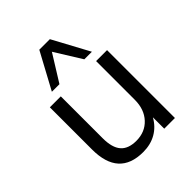

<svg xmlns="http://www.w3.org/2000/svg" viewBox="-214 -875 1004 1004"><g transform="rotate(-45 288.5 -372.5)"><path d="M76 0ZM256 9Q76 9 76 -190V-502H157V-192Q157 -123 185 -90.5Q213 -58 272 -58Q337 -58 377.5 -101.5Q418 -145 418 -216V-502H499V0H420V-84Q395 -39 353 -15Q311 9 256 9ZM141 -552 250 -754H328L437 -552H381L289 -700L197 -552Z"/></g></svg>

Font: Winston
Style: Regular
Weight: 400
Designer: Original fonts by Vernon Adams / Changes by Cristiano Sobral
Foundry: Original fonts by Vernon Adams / Changes by Cristiano Sobral
Version: Version 2.503;July 17, 2020;FontCreator 13.0.0.2655 64-bit